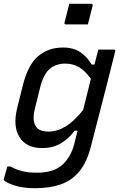

<svg xmlns="http://www.w3.org/2000/svg" viewBox="-35 -794 655 1014"><path d="M298 -543Q354 -543 390.5 -517.5Q427 -492 449 -453H464Q469 -473 474 -492.5Q479 -512 484 -532H565Q576 -532 573 -521Q551 -432 530.5 -352Q510 -272 489.5 -193Q469 -114 446 -24Q425 61 385 110Q345 159 286.5 179.5Q228 200 150 200Q86 200 42 185.5Q-2 171 -13 159Q-17 155 -14 149Q-9 132 -5.5 118Q-2 104 4 85H19Q53 103 84.5 110.5Q116 118 160 118Q205 118 240 107Q275 96 300 71Q320 51 334.5 25Q349 -1 359 -41Q363 -57 367 -73Q371 -89 375 -104H359Q331 -64 288 -38Q245 -12 189 -12Q104 -12 68 -69.5Q32 -127 56 -224L86 -345Q113 -452 166.5 -497.5Q220 -543 298 -543ZM161 -118Q180 -99 220 -99Q266 -99 310.5 -125.5Q355 -152 404 -213Q414 -253 424 -293Q434 -333 445 -378Q413 -422 381.5 -440Q350 -458 309 -458Q260 -458 227 -429.5Q194 -401 177 -332L150 -223Q140 -184 143.5 -158Q147 -132 161 -118ZM331 -774H446Q457 -774 454 -763L429 -665H314Q303 -665 306 -676Z"/></svg>

Font: Recursive Sn Lnr St
Style: Italic
Weight: 400
Italic angle: -15°
Version: Version 1.079;hotconv 1.0.112;makeotfexe 2.5.65598; ttfautoh